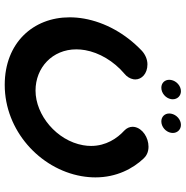

<svg xmlns="http://www.w3.org/2000/svg" viewBox="-6 -792 801 829"><g transform="rotate(90 394.5 -377.5)"><path d="M553.4 -715.5C553.9 -718 554.1 -720.5 554.1 -723C554.1 -743 539.4 -758.2 519.1 -758.2C496.4 -758.2 474.9 -739.1 470.7 -715.5C470.2 -712.8 470 -710.2 470 -707.7C470 -688 484.1 -673.6 504.2 -673.6C527 -673.6 549.2 -691.8 553.4 -715.5ZM408 -715.5C408.4 -718 408.6 -720.5 408.6 -723C408.6 -743 393.9 -758.2 373.7 -758.2C351 -758.2 329.4 -739.1 325.2 -715.5C324.8 -712.8 324.5 -710.2 324.5 -707.7C324.5 -688 338.6 -673.6 358.8 -673.6C381.5 -673.6 403.8 -691.8 408 -715.5ZM196.5 -344.6C207.1 -404.7 243.2 -467.7 298.8 -514.7C310.4 -524 319.6 -537.9 322.3 -553.1C322.8 -555.8 323 -558.5 323 -561.2C323 -588.8 298.3 -613.6 257.7 -613.6C236.1 -613.6 214.5 -603.8 198.6 -588.9L198.1 -588.4L197.6 -587.9C125 -518.4 76.3 -430.3 60.3 -339.8C56.6 -318.6 54.8 -297.8 54.8 -277.5C54.8 -120.2 165.2 2.6 346.5 2.6C543.2 2.6 708.8 -148.5 740.5 -328.4C744.2 -349.5 745.9 -369.8 745.9 -389.1C745.9 -480.4 707.8 -551.6 663.2 -598.3C654.1 -607.9 637.9 -618.2 614.1 -618.2H613.1C574.4 -618.2 534.3 -592.8 528.1 -557.6C527.7 -555 527.4 -552.3 527.4 -549.7C527.4 -536.9 532.8 -524 544.1 -513.4C577 -483.3 610.1 -434.9 610.1 -370.4C610.1 -359.3 609.2 -347.7 607 -335.7C587 -221.9 477 -130.4 371 -130.4C272.4 -130.4 193.1 -202.8 193.1 -306.6C193.1 -318.9 194.2 -331.6 196.5 -344.6Z"/></g></svg>

Font: TudorRose
Style: BoldOblique
Weight: 500
Version: Version 001.000